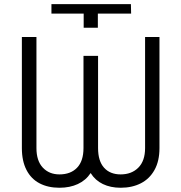

<svg xmlns="http://www.w3.org/2000/svg" viewBox="-20 -883 863 913"><path d="M224.6 -818.4V-863.3H602.5L603.5 -818.4H445.3V-751H377.9V-818.4ZM446.3 -617.2V-178.7Q446.3 -117.2 474.9 -85.4Q503.4 -53.7 553.7 -53.7Q606 -53.7 637.9 -85.9Q669.9 -118.2 669.9 -178.7V-707H738.3V-178.7Q738.3 -117.2 714.8 -75Q691.4 -32.7 649.9 -11.5Q608.4 9.8 553.7 9.8Q505.9 9.8 469.2 -7.8Q432.6 -25.4 411.1 -60.1Q388.2 -25.4 350.1 -7.8Q312 9.8 262.7 9.8Q208.5 9.8 168.2 -11.2Q127.9 -32.2 106 -74.7Q84 -117.2 84 -178.7V-707H153.3V-178.7Q153.3 -118.2 183.6 -85.9Q213.9 -53.7 262.7 -53.7Q315.9 -53.7 346.4 -85.4Q377 -117.2 377 -178.7V-617.2Z"/></svg>

Font: Pretendard GOV Light
Style: Regular
Weight: 300
Designer: Base glyphs from Inter by Rasmus Andersson; Hangeul glyphs from Noto Sans CJK(Source Han Sans) by Jang Soo-young and Kan
Foundry: Kil Hyung-jin
Version: Version 1.309